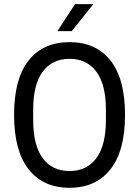

<svg xmlns="http://www.w3.org/2000/svg" viewBox="-20 -897 673 930"><path d="M327.5 -746.3H258L343.6 -877.1H432.2ZM48.2 -340.8Q48.2 -515.2 118.6 -604Q189 -692.9 316.9 -692.9Q444.8 -692.9 515.2 -603.8Q585.6 -514.8 585.6 -340.8Q585.6 -166.8 515 -77.1Q444.4 12.6 316.7 12.6Q189 12.6 118.6 -76.9Q48.2 -166.4 48.2 -340.8ZM140.7 -364.9V-315.8Q140.7 -193.3 186.8 -131Q232.8 -68.6 316.7 -68.6Q400.5 -68.6 446.8 -131Q493 -193.3 493 -315.8V-364.9Q493 -487.4 446.8 -549.7Q400.5 -612.1 316.7 -612.1Q232.8 -612.1 186.8 -549.7Q140.7 -487.4 140.7 -364.9Z"/></svg>

Font: Puralecka Narrow
Style: Regular
Weight: 400
Designer: Hector Gatti, Marcela Romero, Pablo Cosgaya and Nicolas Silva
Version: Version 1.004;PS 001.004;hotconv 1.0.70;makeotf.lib2.5.58329